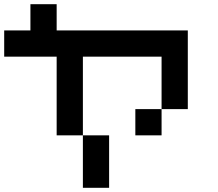

<svg xmlns="http://www.w3.org/2000/svg" viewBox="-20 -895 1040 915"><path d="M0 -625V-750H125V-875H250V-750H875V-375H750V-625H375V-250H250V-625ZM375 -250H500V0H375ZM625 -250V-375H750V-250Z"/></svg>

Font: Galmuri7 Regular
Style: Regular
Weight: 400
Designer: Lee Minseo (quiple)
Version: Version 2.399;hotconv 1.1.1;makeotfexe 2.6.0 DEVELOPMENT